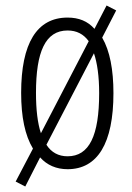

<svg xmlns="http://www.w3.org/2000/svg" viewBox="-20 -606 482 699"><path d="M393 -267C393 -352 380 -421 352 -469L403 -568L368 -586L324 -501C299 -529 267 -542 226 -542C114 -542 57 -448 57 -268C57 -180 71 -113 100 -65L37 55L72 73L126 -33C151 -5 185 10 226 10C335 10 393 -84 393 -267ZM111 -268C111 -417 145 -495 226 -495C259 -495 284 -482 303 -456L129 -121C117 -157 111 -206 111 -268ZM341 -267C341 -112 305 -37 226 -37C193 -37 167 -51 149 -79L322 -412C334 -377 341 -328 341 -267Z"/></svg>

Font: Noto Sans Arabic UI XCn Lt
Style: Regular
Weight: 300
Width: 2
Designer: Monotype Design Team, Nadine Chahine and Nizar Qandah
Foundry: Monotype Imaging Inc.
Version: Version 2.010